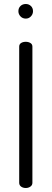

<svg xmlns="http://www.w3.org/2000/svg" viewBox="-20 -940 258 960"><path d="M109 -731Q122 -731 132 -725Q142 -719 142 -707V-26Q142 -14 132 -7Q122 0 109 0Q95 0 85.5 -7Q76 -14 76 -26V-707Q76 -719 85.5 -725Q95 -731 109 -731ZM145 -884Q145 -869 134.5 -858Q124 -847 109 -847Q93 -847 82.5 -858Q72 -869 72 -884Q72 -900 82.5 -910Q93 -920 109 -920Q124 -920 134.5 -910Q145 -900 145 -884Z"/></svg>

Font: Dosis
Style: Regular
Weight: 400
Designer: Edgar Tolentino, Pablo Impallari, Igino Marini
Foundry: Edgar Tolentino, Pablo Impallari, Igino Marini
Version: Version 1.007;Glyphs 3.1.1 (3134)